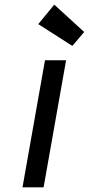

<svg xmlns="http://www.w3.org/2000/svg" viewBox="-20 -808 383 828"><path d="M265 -548 168 0H77L174 -548ZM145 -704 214 -788 343 -670 292 -610Z"/></svg>

Font: Fz Poppins
Style: Italic
Weight: 400
Italic angle: -10°
Designer: Ninad Kale (Devanagari), Jonny Pinhorn (Latin)
Foundry: Indian Type Foundry
Version: Vit hóa bi Vntype.Com & FontZin.Com